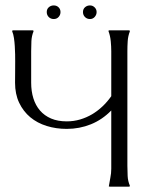

<svg xmlns="http://www.w3.org/2000/svg" viewBox="-20 -702 540 722"><path d="M231 -217.3Q190.9 -217.3 155.5 -228.3Q120.1 -239.3 93.8 -261.2Q67.4 -283.2 52 -315.7Q36.6 -348.1 36.6 -391.1Q36.6 -411.1 36.9 -430.9Q37.1 -450.7 37.1 -470.7Q37.1 -482.4 36.9 -497.6Q36.6 -512.7 35.6 -528.3Q34.7 -543.9 32.5 -558.8Q30.3 -573.7 25.9 -584V-586.9Q26.4 -586.9 27.6 -587.4Q28.8 -587.9 29.3 -587.9H103.5L105 -586.9H106V-584Q99.1 -566.9 98.1 -547.4Q97.2 -527.8 97.2 -509.3V-391.1Q97.2 -358.9 105.5 -332.3Q113.8 -305.7 130.4 -286.4Q147 -267.1 172.1 -256.3Q197.3 -245.6 231 -245.6Q257.3 -245.6 281.2 -252.7Q305.2 -259.8 326.2 -272.2Q347.2 -284.7 365.5 -302Q383.8 -319.3 398.4 -340.3V-509.3Q398.4 -526.4 396.5 -546.9Q394.5 -567.4 388.2 -584V-586.9L390.1 -587.9H465.8L467.8 -586.9L468.3 -584Q461.4 -566.4 460.2 -547.1Q459 -527.8 459 -509.3V-78.6Q459 -60.1 460 -40.5Q460.9 -21 468.3 -3.9L467.8 -1L465.8 0H393.1Q392.1 0 391.1 -0.5Q390.1 -1 389.2 -1Q391.6 -17.6 395 -33.9Q398.4 -50.3 398.4 -67.4V-286.6Q364.7 -252 321.8 -234.6Q278.8 -217.3 231 -217.3ZM182.1 -681.6Q192.9 -681.6 200.2 -674.6Q207.5 -667.5 207.5 -656.7Q207.5 -646 200.4 -638.2Q193.4 -630.4 182.1 -630.4Q170.9 -630.4 163.3 -637.9Q155.8 -645.5 155.8 -656.7Q155.8 -668 163.6 -674.8Q171.4 -681.6 182.1 -681.6ZM318.4 -681.6Q328.6 -681.6 335.9 -674.3Q343.3 -667 343.3 -656.7Q343.3 -646.5 336.2 -638.4Q329.1 -630.4 318.4 -630.4Q307.1 -630.4 299.6 -637.9Q292 -645.5 292 -656.7Q292 -668 299.8 -674.8Q307.6 -681.6 318.4 -681.6Z"/></svg>

Font: CAT Linz
Style: Regular
Weight: 400
Designer: Peter Wiegel
Foundry: Peter Wiegel
Version: Version 1.08